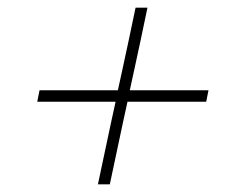

<svg xmlns="http://www.w3.org/2000/svg" viewBox="-20 -545 620 500"><path d="M235 -65Q244 -107.5 252.8 -148.8Q261.5 -190 269 -225L281 -280H77L83 -310H287L299 -365Q306.5 -400.5 315.5 -441.5Q324 -482.5 333 -525H364Q355 -482.5 346.5 -441.5Q337.5 -400.5 330 -365L318 -310H523L517 -280H312L300 -225Q292.5 -190 283.8 -148.8Q275 -107.5 266 -65Z"/></svg>

Font: Heraclito Thin
Style: Italic
Weight: 100
Italic angle: -12°
Designer: Kostas Bartsokas (font) & Cristiano Sobral (main changes)
Foundry: Kostas Bartsokas (font) & Cristiano Sobral (main changes)
Version: Version 1.00;July 8, 2020;FontCreator 13.0.0.2655 64-bit